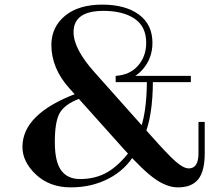

<svg xmlns="http://www.w3.org/2000/svg" viewBox="-20 -790 970 830"><path d="M627 -210Q703 -124 738 -93Q773 -62 796 -62Q838 -62 838 -127V-263H865V-127Q865 -50 837 -15Q809 20 749 20Q703 20 651.5 -15.5Q600 -51 513 -148L281 -407Q202 -494 202 -597Q203 -674 261.5 -722Q320 -770 422 -770Q522 -770 580.5 -727Q639 -684 639 -605Q639 -537 595.5 -488.5Q552 -440 485 -437L480 -462Q542 -466 577 -506.5Q612 -547 612 -605Q612 -675 562 -709Q512 -743 427 -743Q298 -743 298 -651Q298 -578 390 -476ZM480 -462H805V-435H480ZM602 -198 597 -186 576 -206 579 -212Q615 -292 615 -445V-452L641 -455V-445Q641 -285 602 -198ZM311 -386 319 -389 330 -366 322 -363Q260 -339 238.5 -302Q217 -265 217 -176Q217 -91 244.5 -53.5Q272 -16 326 -16Q393 -16 444 -45.5Q495 -75 545 -141L551 -149L568 -134L564 -127Q525 -58 451.5 -19Q378 20 286 20Q195 20 136 -35Q77 -90 77 -155Q77 -298 311 -386Z"/></svg>

Font: Solide Mirage
Style: Mono
Weight: 400
Width: 6
Designer: Jérémy Landes
Foundry: Velvetyne Type Foundry
Version: Version 1.1